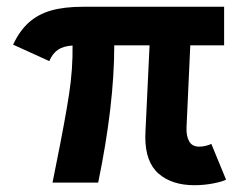

<svg xmlns="http://www.w3.org/2000/svg" viewBox="-20 -543 719 571"><path d="M412.1 -135.7Q412.1 -146 412.6 -151.4L424.8 -408.2H319.8Q319.8 -231.4 272 0H136.2L147.5 -56.6Q173.8 -187 185.3 -262.2Q196.8 -337.4 195.8 -407.7Q168 -405.8 152.1 -394.8Q136.2 -383.8 126.5 -361.3L19 -410.2Q38.1 -451.2 65.4 -475.8Q92.8 -500.5 131.8 -511.7Q170.9 -522.9 226.6 -522.9H646.5V-408.2H545.9L534.7 -164.1Q533.7 -138.7 542.5 -122.8Q551.3 -106.9 572.3 -106.9Q582 -106.9 592.3 -109.4Q602.5 -111.8 608.4 -115.2L652.3 -8.8Q642.1 -2.9 614.5 2.4Q586.9 7.8 558.1 7.8Q491.2 7.8 451.7 -26.6Q412.1 -61 412.1 -135.7Z"/></svg>

Font: Reddit Sans
Style: Bold
Weight: 700
Designer: Stephen Hutchings
Foundry: Reddit
Version: Version 1.013